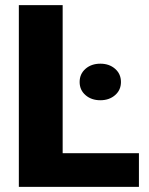

<svg xmlns="http://www.w3.org/2000/svg" viewBox="-20 -731 582 751"><path d="M225.1 -131.8H523.4V0H53.7V-710.9H225.1ZM291.5 -410.2Q291.5 -441.9 314.5 -461.9Q337.4 -481.9 372.6 -481.9Q407.2 -481.9 430.2 -461.9Q453.1 -441.9 453.1 -410.2Q453.1 -378.9 430.2 -358.9Q407.2 -338.9 372.6 -338.9Q337.4 -338.9 314.5 -358.9Q291.5 -378.9 291.5 -410.2Z"/></svg>

Font: Roboto Black
Style: Regular
Weight: 900
Designer: Google
Version: Version 2.134; 2016